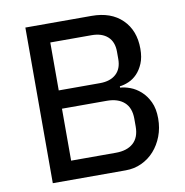

<svg xmlns="http://www.w3.org/2000/svg" viewBox="-79 -773 815 848"><g transform="rotate(-10 328.5 -349.0)"><path d="M90 -698H387Q474 -698 524 -649Q574 -600 574 -518Q574 -479 562.5 -452Q551 -425 534 -407.5Q517 -390 496 -381Q475 -372 456 -370V-364Q476 -363 500.5 -354Q525 -345 547 -325.5Q569 -306 583.5 -275.5Q598 -245 598 -201Q598 -158 584 -121.5Q570 -85 546 -58Q522 -31 489 -15.5Q456 0 417 0H90ZM187 -84H388Q438 -84 466 -109Q494 -134 494 -183V-218Q494 -267 466 -292Q438 -317 388 -317H187ZM187 -399H372Q418 -399 444 -422.5Q470 -446 470 -490V-523Q470 -567 444 -590.5Q418 -614 372 -614H187Z"/></g></svg>

Font: IBM Plex Sans Arabic Text
Style: Regular
Weight: 450
Designer: Mike Abbink, Paul van der Laan, Pieter van Rosmalen, Wael Morcos, Khajak Apelian
Foundry: Bold Monday
Version: Version 1.2